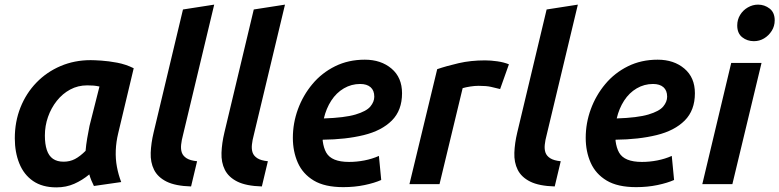

<svg xmlns="http://www.w3.org/2000/svg" viewBox="-20 -796 3369 830"><path d="M224 14Q163 14 123 -13.5Q83 -41 63.5 -89.5Q44 -138 44 -198Q44 -270 68.5 -331.5Q93 -393 137.5 -439Q182 -485 242 -510.5Q302 -536 372 -536Q387 -536 418 -534Q449 -532 486.5 -525Q524 -518 558 -501L491 -220Q482 -183 480.5 -146Q479 -109 485.5 -74.5Q492 -40 504 -9L386 8Q380 -4 375 -16Q370 -28 366 -42Q336 -17 301 -1.5Q266 14 224 14ZM255 -97Q282 -97 304 -108.5Q326 -120 350 -144Q352 -169 357 -198.5Q362 -228 367 -252L410 -422Q396 -425 384 -426Q372 -427 357 -427Q317 -427 283.5 -409Q250 -391 225.5 -360Q201 -329 187.5 -290.5Q174 -252 174 -210Q174 -173 182.5 -147.5Q191 -122 209 -109.5Q227 -97 255 -97Z M806 10Q738 8 700 -11Q662 -30 646 -62Q630 -94 631.5 -135.5Q633 -177 644 -223L771 -755L906 -776L771 -212Q765 -190 763 -170.5Q761 -151 766 -136.5Q771 -122 786.5 -112Q802 -102 832 -99Z M1112 10Q1044 8 1006 -11Q968 -30 952 -62Q936 -94 937.5 -135.5Q939 -177 950 -223L1077 -755L1212 -776L1077 -212Q1071 -190 1069 -170.5Q1067 -151 1072 -136.5Q1077 -122 1092.5 -112Q1108 -102 1138 -99Z M1464 13Q1384 13 1336.5 -15.5Q1289 -44 1267.5 -92.5Q1246 -141 1246 -200Q1246 -264 1268 -324Q1290 -384 1330.5 -432.5Q1371 -481 1428.5 -509.5Q1486 -538 1557 -538Q1627 -538 1672.5 -499.5Q1718 -461 1718 -393Q1718 -319 1674 -275Q1630 -231 1552.5 -212Q1475 -193 1375 -192Q1375 -191 1375 -189.5Q1375 -188 1375 -187Q1379 -156 1390.5 -136Q1402 -116 1426.5 -106Q1451 -96 1489 -96Q1522 -96 1555.5 -102.5Q1589 -109 1618 -122L1628 -18Q1599 -5 1556 4Q1513 13 1464 13ZM1380 -284Q1470 -287 1517 -301Q1564 -315 1581 -335.5Q1598 -356 1598 -378Q1598 -405 1582 -419Q1566 -433 1537 -433Q1499 -433 1466.5 -414Q1434 -395 1412 -361Q1390 -327 1380 -284Z M1750 0 1870 -497Q1911 -511 1963 -523Q2015 -535 2077 -535Q2101 -535 2129.5 -531Q2158 -527 2180 -518L2142 -411Q2122 -416 2102.5 -420.5Q2083 -425 2049 -425Q2032 -425 2013 -422Q1994 -419 1980 -415L1880 0Z M2378 10Q2310 8 2272 -11Q2234 -30 2218 -62Q2202 -94 2203.5 -135.5Q2205 -177 2216 -223L2343 -755L2478 -776L2343 -212Q2337 -190 2335 -170.5Q2333 -151 2338 -136.5Q2343 -122 2358.5 -112Q2374 -102 2404 -99Z M2730 13Q2650 13 2602.5 -15.5Q2555 -44 2533.5 -92.5Q2512 -141 2512 -200Q2512 -264 2534 -324Q2556 -384 2596.5 -432.5Q2637 -481 2694.5 -509.5Q2752 -538 2823 -538Q2893 -538 2938.5 -499.5Q2984 -461 2984 -393Q2984 -319 2940 -275Q2896 -231 2818.5 -212Q2741 -193 2641 -192Q2641 -191 2641 -189.5Q2641 -188 2641 -187Q2645 -156 2656.5 -136Q2668 -116 2692.5 -106Q2717 -96 2755 -96Q2788 -96 2821.5 -102.5Q2855 -109 2884 -122L2894 -18Q2865 -5 2822 4Q2779 13 2730 13ZM2646 -284Q2736 -287 2783 -301Q2830 -315 2847 -335.5Q2864 -356 2864 -378Q2864 -405 2848 -419Q2832 -433 2803 -433Q2765 -433 2732.5 -414Q2700 -395 2678 -361Q2656 -327 2646 -284Z M3016 0 3141 -524H3272L3146 0ZM3239 -618Q3210 -618 3188.5 -635Q3167 -652 3167 -686Q3167 -711 3179.5 -731.5Q3192 -752 3213 -764Q3234 -776 3257 -776Q3285 -776 3307 -759Q3329 -742 3329 -708Q3329 -683 3316 -662.5Q3303 -642 3283 -630Q3263 -618 3239 -618Z"/></svg>

Font: Ubuntu Sans
Style: Bold Italic
Weight: 700
Italic angle: -13.5°
Designer: Dalton Maag Ltd
Foundry: Dalton Maag Ltd
Version: Version 1.006